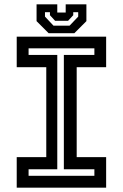

<svg xmlns="http://www.w3.org/2000/svg" viewBox="-20 -870 570 890"><path d="M57.5 0V-141.5H194.5V-558.5H57.5V-700H472V-558.5H335.5V-141.5H472V0ZM112.5 -55H417.5V-85.5H276V-615.5H417.5V-646H112.5V-615.5H245.5V-85.5H112.5ZM205.5 -716 149.5 -772V-850H245.5V-812H284.5V-850H380.5V-772L324.5 -716ZM228 -751H302.5L342.5 -793V-813.5H319.5V-799.5L295.5 -773.5H235.5L211.5 -799.5V-813.5H188.5V-793Z"/></svg>

Font: Tourney SemiBold
Style: Regular
Weight: 600
Version: Version 1.015